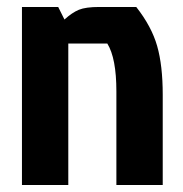

<svg xmlns="http://www.w3.org/2000/svg" viewBox="-20 -531 526 551"><path d="M265 -511H371Q415 -455 431 -399Q447 -343 447 -259V0H314V-269Q314 -364 288 -406H176V0H43V-511H147L165 -475Q187 -495 206.5 -503Q226 -511 265 -511Z"/></svg>

Font: Jockey One
Style: Regular
Weight: 400
Designer: TypeTogether
Foundry: TypeTogether
Version: Version 1.002